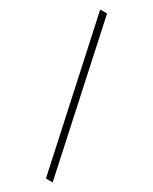

<svg xmlns="http://www.w3.org/2000/svg" viewBox="-287 -855 1025 1285"><g transform="rotate(30 225.0 -212.5)"><path d="M126 -793H73L324 368H376Z"/></g></svg>

Font: Noto Sans Kannada Condensed Light
Style: Regular
Weight: 300
Width: 3
Designer: Jelle Bosma - Monotype Design Team
Foundry: Monotype Imaging Inc.
Version: Version 2.005